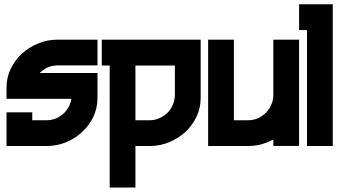

<svg xmlns="http://www.w3.org/2000/svg" viewBox="-20 -667 1550 877"><path d="M425.3 -333.5V-215.8Q424.3 -171.4 406.2 -132.8Q387.2 -93.3 354.5 -63.5Q322.3 -33.7 280.3 -16.6Q238.3 0 191.4 0H9.8V-153.8H127.4V-117.7H191.4Q215.8 -117.7 236.8 -126.5Q257.8 -136.2 273.9 -151.9Q289.6 -167.5 298.3 -188.5Q303.7 -200.7 306.2 -215.8H9.8V-267.1Q9.8 -313 28.8 -352.5Q48.3 -392.6 80.6 -422.4Q113.3 -452.1 155.3 -468.8Q195.8 -485.8 243.7 -485.8H425.3V-368.2H243.7Q220.2 -368.2 198.2 -359.4Q192.4 -356.4 188.7 -354.5Q185.1 -352.5 181.6 -350.1Q178.2 -347.7 176.3 -346.2Q174.3 -344.7 169.4 -340.6Q164.6 -336.4 161.1 -333.5Z M896.5 -218.8Q896.5 -172.9 877.4 -133.3Q859.4 -94.7 825.7 -63.5Q794.4 -34.7 751.5 -17.1Q710 0 662.6 0H598.6V189.5H481V-367.7H444.8V-485.8H896.5ZM769.5 -189Q778.8 -209.5 778.8 -233.9V-367.7H598.6V-117.7H662.6Q687.5 -117.7 708 -127Q729 -136.2 745.1 -151.9Q761.2 -168 769.5 -189Z M930.7 0V-485.8H1048.3V-117.7H1112.3Q1135.7 -117.7 1157.7 -126.5Q1179.2 -136.7 1194.3 -151.9Q1210.9 -168.5 1219.2 -189Q1227.5 -207.5 1228.5 -229.5V-485.8H1346.2V-0.5H1228.5V-29.8Q1214.4 -22 1200.7 -17.1Q1160.2 0 1112.3 0Z M1346.2 -647.5H1500V0H1382.3V-529.8H1346.2Z"/></svg>

Font: Sangha Kali
Style: Regular
Weight: 400
Designer: Seslavinskaya Anna
Foundry: Popkern
Version: Version 2.000;PS 002.000;hotconv 1.0.88;makeotf.lib2.5.64775